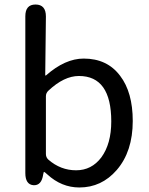

<svg xmlns="http://www.w3.org/2000/svg" viewBox="-20 -816 658 849"><path d="M331 13Q252 13 189 -45Q177 -56 175 -56Q173 -56 172 -49L171 -45Q164 5 128 3Q92 0 92 -51V-744Q92 -796 137 -796Q183 -796 183 -743L180 -485Q180 -480 184 -483Q268 -557 350 -557Q454 -557 511 -481Q567 -408 567 -281Q567 -146 496 -64Q429 13 331 13ZM428 -120Q472 -180 472 -279Q472 -480 329 -480Q263 -480 194 -415Q183 -405 183 -390V-135Q183 -120 194 -110Q248 -63 316.5 -63Q385 -63 428 -120Z"/></svg>

Font: Resource Han Rounded CN
Style: Regular
Weight: 400
Designer: Cyano Hao (round all glyphs); Ryoko NISHIZUKA  (kana, bopomofo & ideographs); Paul D. Hunt (Latin, Greek & Cyrillic); Sa
Foundry: Cyano Hao
Version: 0.990